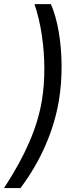

<svg xmlns="http://www.w3.org/2000/svg" viewBox="-59 -785 378 948"><path d="M-39.1 143.6Q40 22.5 85.4 -82.5Q130.9 -187.5 147.9 -289.1Q160.2 -364.3 159.9 -447Q159.7 -529.8 147.5 -611.6Q135.3 -693.4 111.3 -764.6H192.4Q217.3 -707.5 231 -627.9Q244.6 -548.3 245.1 -460.2Q245.6 -372.1 231.9 -289.1Q212.9 -175.8 164.6 -65.4Q116.2 44.9 42 143.6Z"/></svg>

Font: Inter Display
Style: Italic
Weight: 400
Italic angle: -9.39999°
Designer: Rasmus Andersson
Foundry: rsms
Version: Version 4.000;git-a52131595